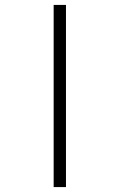

<svg xmlns="http://www.w3.org/2000/svg" viewBox="-20 -760 485 780"><path d="M198 0V-740H248V0Z"/></svg>

Font: Lexend Zetta ExtraLight
Style: Regular
Weight: 250
Version: Version 1.007